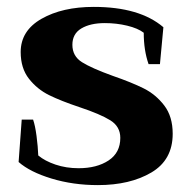

<svg xmlns="http://www.w3.org/2000/svg" viewBox="-20 -527 554 557"><path d="M34 -57 43 -180H76Q82 -163 86 -132.5Q90 -102 91 -76Q110 -60 141 -49.5Q172 -39 208 -39Q261 -39 295 -61.5Q329 -84 329 -127Q329 -160 300 -178Q271 -196 211 -216Q157 -234 122.5 -251Q88 -268 64 -298.5Q40 -329 40 -376Q40 -438 100.5 -472.5Q161 -507 252 -507Q385 -507 454 -448L444 -341H411Q397 -381 397 -432Q380 -445 349 -452.5Q318 -460 284 -460Q242 -460 216 -444.5Q190 -429 190 -397Q190 -364 218 -346.5Q246 -329 307 -307Q362 -288 397 -270.5Q432 -253 456.5 -221Q481 -189 481 -139Q481 -63 419 -26.5Q357 10 264 10Q192 10 129.5 -9Q67 -28 34 -57Z"/></svg>

Font: Trirong
Style: Bold
Weight: 700
Designer: Katatrad Team
Foundry: CadsonDemak
Version: Version 1.001